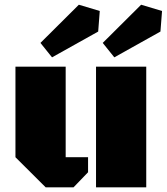

<svg xmlns="http://www.w3.org/2000/svg" viewBox="-20 -805 716 825"><path d="M608.4 -518.6V0H392.6V-518.6ZM262.2 -129.4H358.4V-64.9L295.9 0H176.3L46.4 -129.4V-518.6H262.2ZM318.8 -784.7 408.7 -757.8 401.9 -669.4 203.6 -558.6 153.8 -620.6ZM586.4 -784.7 676.3 -757.8 669.4 -669.4 471.2 -558.6 421.4 -620.6Z"/></svg>

Font: Black Ops One [rus by aLiNcE]
Style: Regular
Weight: 400
Designer: James Grieshaber
Foundry: James Grieshaber
Version: Version 1.002;May 25, 2024;FontCreator 13.0.0.2680 64-bit